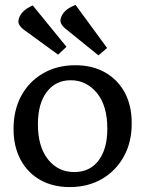

<svg xmlns="http://www.w3.org/2000/svg" viewBox="-20 -825 590 780"><path d="M263 -65Q195 -65 143.5 -94Q92 -123 63.5 -176.5Q35 -230 35 -301Q35 -378 66.5 -436Q98 -494 155 -527Q212 -560 286 -560Q355 -560 406.5 -531Q458 -502 486.5 -449.5Q515 -397 515 -326Q516 -250 484 -191Q452 -132 395 -98.5Q338 -65 263 -65ZM282 -126Q345 -126 380.5 -173Q416 -220 416 -302Q416 -396 373.5 -447.5Q331 -499 267 -499Q206 -499 170 -451.5Q134 -404 134 -320Q134 -229 175 -177.5Q216 -126 282 -126ZM80 -702Q52 -722 55 -742Q61 -780 113 -803L250 -635L216 -603ZM249 -706Q222 -727 226 -747Q234 -785 287 -805L415 -630L380 -600Z"/></svg>

Font: Gowun Batang
Style: Bold
Weight: 700
Designer: Yanghee Ryu
Foundry: Yanghee Ryu
Version: Version 2.000